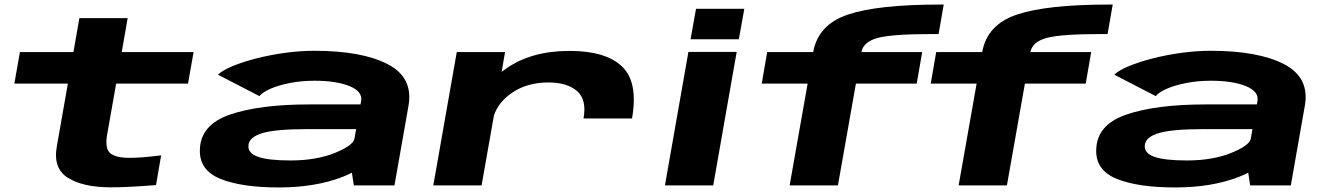

<svg xmlns="http://www.w3.org/2000/svg" viewBox="-20 -814 5837 843"><path d="M466.5 8.5Q346 8.5 279 -32.8Q212 -74 229.5 -171.5L278 -447H43L67.5 -585.5H302.5L328.5 -734.5H540.5L514.5 -585.5H830L805.5 -447H490L450.5 -223.5Q439.5 -161.5 464.5 -141Q489.5 -120.5 551.5 -121Q603.5 -121 687.5 -132L665 -1.5Q543.5 8.5 466.5 8.5Z M1533.5 0 1525 -56Q1506.5 -46 1484.5 -37.5Q1365 9 1204 9Q1042 9 949 -28.2Q856 -65.5 857.5 -153.5Q858.5 -265.5 988.8 -310.5Q1119 -355.5 1338 -355.5H1563L1565.5 -370Q1573 -412 1515 -435.8Q1457 -459.5 1361 -459.5Q1304 -459.5 1253.8 -449.8Q1203.5 -440 1168 -424.5Q1132.5 -409 1119 -392L937 -486Q955.5 -504.5 999.5 -523Q1043.5 -541.5 1103.5 -557Q1163.5 -572.5 1230.2 -581.8Q1297 -591 1360 -591Q1569 -591 1682.2 -532.2Q1795.5 -473.5 1773.5 -349.5L1712 0ZM1536 -203.5 1543.5 -247H1325Q1192.5 -247 1133.8 -230Q1075 -213 1071 -177Q1067 -142 1112 -125.8Q1157 -109.5 1256 -109.5Q1367 -109.5 1449 -142Q1528 -174 1536 -203.5Z M2542 -294Q2557 -377 2513.2 -414.5Q2469.5 -452 2387.5 -452Q2291.5 -452 2223.5 -403.5Q2166.5 -362.5 2148.5 -306L2094.5 0H1882.5L1985.5 -585.5H2197.5L2182.5 -498.5Q2190.5 -504.5 2199 -510.5Q2310 -590.5 2480.5 -590.5Q2639.5 -590.5 2711.2 -522Q2783 -453.5 2755 -294Z M2899.5 0 3002.5 -586H3214.5L3111.5 0ZM3036 -775.5H3248L3224 -641.5H3012Z M3447 0 3526 -447H3324.5L3348.5 -585.5H3550.5Q3572 -705.5 3701.5 -749.5Q3832 -794 4107 -794H4123.5L4101 -664.5H4070.5Q3897 -664.5 3833.5 -647.5Q3771 -630.5 3762 -585.5H4029L4005 -447H3738L3659 0ZM4189 0 4268 -447H4066.5L4090.5 -585.5H4292.5Q4314 -705.5 4443.5 -749.5Q4574 -794 4849 -794H4865.5L4843 -664.5H4812.5Q4639 -664.5 4575.5 -647.5Q4513 -630.5 4504 -585.5H4771L4747 -447H4480L4401 0Z M5469 0 5460.5 -56Q5442 -46 5420 -37.5Q5300.5 9 5139.5 9Q4977.5 9 4884.5 -28.2Q4791.5 -65.5 4793 -153.5Q4794 -265.5 4924.2 -310.5Q5054.5 -355.5 5273.5 -355.5H5498.5L5501 -370Q5508.5 -412 5450.5 -435.8Q5392.5 -459.5 5296.5 -459.5Q5239.5 -459.5 5189.2 -449.8Q5139 -440 5103.5 -424.5Q5068 -409 5054.5 -392L4872.5 -486Q4891 -504.5 4935 -523Q4979 -541.5 5039 -557Q5099 -572.5 5165.8 -581.8Q5232.5 -591 5295.5 -591Q5504.5 -591 5617.8 -532.2Q5731 -473.5 5709 -349.5L5647.5 0ZM5471.5 -203.5 5479 -247H5260.5Q5128 -247 5069.2 -230Q5010.5 -213 5006.5 -177Q5002.5 -142 5047.5 -125.8Q5092.5 -109.5 5191.5 -109.5Q5302.5 -109.5 5384.5 -142Q5463.5 -174 5471.5 -203.5Z"/></svg>

Font: Anybody UltraExpanded Regular
Style: Bold Italic
Weight: 700
Width: 9
Italic angle: -10°
Designer: Tyler Finck
Foundry: Etcetera Type Company
Version: Version 1.010; ttfautohint (v1.8.3) -l 8 -r 50 -G 200 -x 14 